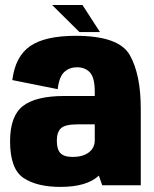

<svg xmlns="http://www.w3.org/2000/svg" viewBox="-20 -745 621 772"><path d="M391 0 377.5 -39Q377 -38.5 376 -37.5Q327.5 6.5 223 6.5Q128.5 6.5 74.5 -29.5Q20.5 -65.5 20.5 -177Q20.5 -279 72.5 -319Q124.5 -359 238 -359H361V-376.5Q361 -433 341.5 -453.8Q322 -474.5 289.5 -474.5Q259.5 -474.5 238.8 -455.8Q218 -437 212 -386.5L29.5 -423Q41.5 -518.5 101.5 -559.8Q161.5 -601 284.5 -601Q458.5 -601 502.2 -523Q546 -445 546 -308.5V0ZM361 -181V-245H292Q241.5 -245 225 -229.2Q208.5 -213.5 208.5 -179.5Q208.5 -144.5 223 -129.2Q237.5 -114 272.5 -114Q312.5 -114 336.8 -132Q361 -150 361 -181ZM299.5 -616 189.5 -725H311.5L382 -616Z"/></svg>

Font: Anybody ExtraBold
Style: Regular
Weight: 800
Designer: Tyler Finck
Foundry: Etcetera Type Company
Version: Version 1.010; ttfautohint (v1.8.3) -l 8 -r 50 -G 200 -x 14 